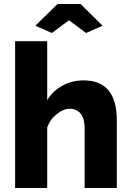

<svg xmlns="http://www.w3.org/2000/svg" viewBox="-20 -935 652 955"><path d="M155.8 -807.1 266.1 -915H380.9L490.2 -807.1L408.2 -771L323.2 -834L237.8 -771ZM561 0H400.9V-294.9Q400.9 -344.7 381.3 -369.4Q361.8 -394 326.2 -394Q295.9 -394 262.2 -367.4Q228.5 -340.8 214.8 -300.8V0H55.2V-730H214.8V-437Q243.2 -483.4 291 -509.3Q338.9 -535.2 396 -535.2Q561 -535.2 561 -335.9Z"/></svg>

Font: Rawline ExtraBold
Style: Regular
Weight: 800
Designer: Matt McInerney, Pablo Impallari, Rodrigo Fuenzalida
Foundry: Matt McInerney, Pablo Impallari, Rodrigo Fuenzalida
Version: Version 4.020;PS 004.020;hotconv 1.0.88;makeotf.lib2.5.64775